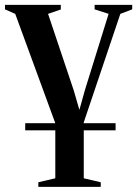

<svg xmlns="http://www.w3.org/2000/svg" viewBox="-36 -522 550 769"><path d="M65 0V-28.5H427V0ZM117.5 226.5V208L185.5 192V-28.5L25 -466.5L-16 -484.5V-502.5H207.5V-484L156.5 -466.5L259 -161L282 -82L304 -161L399 -466.5L343 -484.5V-502.5H493.5V-484.5L446 -466.5L299.5 -32V192L367.5 208V226.5Z"/></svg>

Font: Merriweather 144pt SemiBold
Style: Regular
Weight: 600
Version: Version 2.100